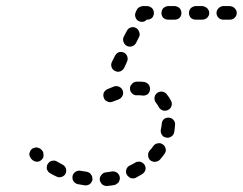

<svg xmlns="http://www.w3.org/2000/svg" viewBox="-20 -587 803 635"><path d="M315 -8Q309 -1 310 8Q310 13 313 16Q315 20 318 23Q322 26 326 27Q330 29 335 28Q347 27 358 25Q363 24 366 21Q370 19 373 15Q375 11 376 7Q377 3 376 -2Q374 -11 367 -16Q359 -21 350 -20Q340 -18 330 -17Q321 -16 315 -8ZM230 -19Q222 -14 220 -5Q219 -1 220 4Q220 8 223 12Q225 16 229 18Q232 21 237 22Q248 24 260 26Q269 27 277 22Q284 16 286 7Q286 3 285 -2Q284 -6 281 -10Q279 -13 275 -16Q271 -18 267 -19Q257 -20 247 -22Q238 -24 230 -19ZM398 -27Q395 -18 399 -10Q401 -6 405 -3Q408 0 412 2Q417 3 421 3Q425 3 429 1Q440 -5 450 -11Q458 -16 461 -25Q463 -34 458 -42Q456 -46 452 -48Q448 -51 444 -52Q440 -53 435 -52Q431 -52 427 -49Q419 -44 410 -40Q401 -36 398 -27ZM160 -56Q156 -56 151 -55Q147 -54 143 -51Q140 -48 138 -45Q135 -41 135 -36Q134 -32 135 -27Q137 -23 139 -20Q142 -16 146 -14Q156 -8 167 -3Q175 1 184 -2Q193 -5 197 -13Q199 -17 199 -22Q199 -26 198 -30Q196 -35 193 -38Q190 -41 186 -43Q177 -48 168 -53Q165 -55 160 -56ZM470 -73Q470 -63 477 -57Q480 -54 485 -53Q489 -51 493 -52Q498 -52 502 -54Q506 -56 509 -59Q517 -68 524 -78Q527 -82 528 -86Q529 -90 528 -95Q527 -99 525 -103Q522 -107 519 -109Q511 -115 502 -113Q493 -112 487 -104Q482 -96 475 -89Q469 -82 470 -73ZM116 -92Q116 -93 116 -93Q115 -93 115 -94Q114 -95 112 -96Q108 -98 104 -99Q100 -100 97 -99Q91 -98 86 -95Q81 -91 79 -85Q77 -81 77 -77Q77 -73 79 -69Q81 -64 84 -61Q85 -60 86 -59Q92 -53 102 -52Q111 -52 118 -59Q121 -62 123 -66Q124 -70 124 -75Q124 -79 123 -83Q121 -88 118 -91Q117 -91 117 -92Q116 -92 116 -92ZM512 -150Q512 -146 515 -142Q517 -138 521 -135Q525 -133 529 -132Q538 -130 546 -135Q554 -140 556 -149Q558 -161 559 -174Q560 -183 554 -190Q548 -197 539 -198Q534 -198 530 -197Q526 -196 522 -193Q519 -190 517 -186Q515 -182 515 -177Q514 -168 512 -159Q511 -154 512 -150ZM511 -226Q514 -223 518 -222Q522 -220 527 -221Q531 -221 535 -223Q544 -227 547 -236Q550 -245 546 -253Q540 -265 531 -276Q525 -283 516 -284Q507 -285 499 -279Q492 -273 491 -264Q490 -254 496 -247Q501 -241 505 -233Q507 -229 511 -226ZM385 -270Q389 -278 386 -287Q383 -296 374 -300Q366 -304 357 -301Q346 -297 335 -292Q327 -288 323 -280Q320 -271 324 -262Q327 -254 336 -251Q345 -247 353 -251Q363 -255 372 -258Q381 -262 385 -270ZM451 -271Q460 -270 468 -275Q475 -281 476 -290Q477 -300 472 -307Q466 -314 457 -316Q448 -317 438 -317Q435 -317 431 -317Q422 -316 416 -309Q409 -302 410 -293Q410 -284 417 -278Q424 -271 433 -272Q436 -272 438 -272Q445 -272 451 -271ZM349 -365Q352 -356 361 -352Q369 -348 378 -351Q387 -355 391 -363L400 -383Q404 -391 401 -400Q398 -409 390 -413Q381 -417 372 -414Q364 -410 360 -402L350 -382Q346 -374 349 -365ZM389 -447Q392 -439 400 -435Q409 -431 417 -434Q426 -437 430 -445L440 -465Q444 -473 440 -482Q437 -491 429 -495Q420 -499 412 -496Q403 -493 399 -484L389 -465Q385 -456 389 -447ZM440 -563Q435 -560 432 -554L429 -547Q425 -539 428 -530Q431 -521 439 -517Q446 -514 453 -515Q460 -516 465 -522H467Q476 -522 483 -528Q489 -535 489 -544Q489 -553 483 -560Q476 -566 467 -567H452Q446 -566 440 -563ZM520 -560Q514 -553 514 -544Q514 -535 520 -528Q527 -522 536 -522H558Q567 -522 574 -528Q580 -535 580 -544Q580 -553 574 -560Q567 -566 558 -567H536Q527 -566 520 -560ZM611 -560Q605 -553 605 -544Q605 -535 611 -528Q618 -522 627 -522H649Q658 -522 665 -528Q672 -535 672 -544Q672 -553 665 -560Q658 -566 649 -567H627Q618 -566 611 -560ZM756 -560Q763 -553 763 -544Q763 -535 756 -528Q750 -522 740 -522H718Q709 -522 703 -528Q696 -535 696 -544Q696 -553 703 -560Q709 -566 718 -567H740Q750 -566 756 -560Z"/></svg>

Font: FRB American Cursive Dashed Extrabold
Style: Bold Italic
Weight: 800
Italic angle: -25°
Version: Version 2.0;Modular Font Editor K font №1